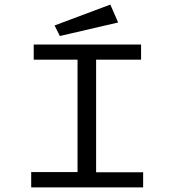

<svg xmlns="http://www.w3.org/2000/svg" viewBox="-20 -817 790 837"><path d="M116 0V-67H318V-557H127V-623H595V-557H399V-66H604V0ZM241 -660 218 -706 461 -797 495 -719Z"/></svg>

Font: Inconsolata ExtraExpanded
Style: Regular
Weight: 400
Width: 8
Monospace: yes
Designer: Raph Levien, Cyreal, Brenton Simpson
Foundry: Raph Levien, Cyreal, Google
Version: Version 3.001; ttfautohint (v1.8.2.53-6de2)